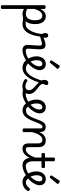

<svg xmlns="http://www.w3.org/2000/svg" viewBox="1492 -2370 1394 4417"><g transform="rotate(90 2188.5 -162.0)"><path d="M532 17Q511 17 489 13.5Q467 10 444 6.5Q421 3 396 3.5Q371 4 343 12L360 -32Q391 -39 418.5 -44.5Q446 -50 470 -53Q494 -56 514.5 -57Q535 -58 551 -58Q560 -58 562 -46.5Q564 -35 560 -20.5Q556 -6 548.5 5.5Q541 17 532 17ZM143 515Q121 515 110.5 508.5Q100 502 100 489V-489Q100 -502 110.5 -508.5Q121 -515 143 -515Q164 -515 175 -508.5Q186 -502 186 -489V-394Q209 -441 236.5 -468.5Q264 -496 294 -507.5Q324 -519 355 -519Q437 -519 486 -456Q535 -393 535 -273Q535 -221 525.5 -176Q516 -131 497 -95.5Q478 -60 449.5 -35Q421 -10 383.5 3.5Q346 17 301 17Q271 17 242.5 9Q214 1 186 -14V489Q186 502 175 508.5Q164 515 143 515ZM186 -93Q216 -75 245 -67.5Q274 -60 299 -60Q326 -60 349 -68.5Q372 -77 390 -94Q408 -111 420.5 -137Q433 -163 439.5 -196.5Q446 -230 446 -271Q446 -320 435.5 -358Q425 -396 402 -417.5Q379 -439 341 -439Q310 -439 281.5 -421Q253 -403 229 -363Q205 -323 186 -255Z M531 17Q512 17 505.5 5.5Q499 -6 503 -20.5Q507 -35 519 -46.5Q531 -58 550 -58Q588 -58 623 -87Q658 -116 687 -167Q716 -218 736 -286Q756 -354 764 -432Q765 -443 775 -447Q785 -451 797.5 -449.5Q810 -448 819 -441Q828 -434 827 -423Q816 -324 793.5 -243Q771 -162 735 -104Q699 -46 648 -14.5Q597 17 531 17Z M1135 17Q1109 17 1086.5 10Q1064 3 1048 -11Q1032 -25 1023 -46Q1014 -67 1014 -95Q1014 -121 1016.5 -156.5Q1019 -192 1021.5 -231Q1024 -270 1026.5 -307Q1029 -344 1029 -371Q1029 -406 1020.5 -417.5Q1012 -429 989 -429Q963 -429 929.5 -419Q896 -409 864 -399.5Q832 -390 812 -390Q794 -390 778 -409Q762 -428 751.5 -456Q741 -484 741 -511Q741 -529 747.5 -543.5Q754 -558 766.5 -566.5Q779 -575 799 -575Q827 -575 838 -556.5Q849 -538 849 -514Q849 -502 846.5 -490.5Q844 -479 840 -469Q849 -469 867.5 -475.5Q886 -482 910 -491Q934 -500 960.5 -506.5Q987 -513 1011 -513Q1046 -513 1069 -500Q1092 -487 1103.5 -457.5Q1115 -428 1115 -377Q1115 -350 1112.5 -312Q1110 -274 1107.5 -234.5Q1105 -195 1102.5 -161Q1100 -127 1100 -107Q1100 -84 1112.5 -71Q1125 -58 1154 -58Q1168 -58 1175 -46.5Q1182 -35 1180.5 -20.5Q1179 -6 1168 5.5Q1157 17 1135 17Z M1136 17Q1117 17 1110.5 5.5Q1104 -6 1108 -20.5Q1112 -35 1124 -46.5Q1136 -58 1155 -58Q1204 -58 1257.5 -80Q1311 -102 1355 -139Q1367 -148 1378 -144Q1389 -140 1395 -129Q1401 -118 1400.5 -105Q1400 -92 1390 -84Q1352 -52 1307 -29.5Q1262 -7 1218 5Q1174 17 1136 17Z M1357 -134Q1376 -148 1393 -164Q1410 -180 1424 -195Q1450 -223 1468 -252.5Q1486 -282 1496 -312Q1506 -342 1506 -370Q1506 -411 1490.5 -425.5Q1475 -440 1446 -440Q1432 -440 1425 -452Q1418 -464 1418.5 -479.5Q1419 -495 1427.5 -507Q1436 -519 1453 -519Q1501 -519 1532.5 -499.5Q1564 -480 1579.5 -448Q1595 -416 1595 -378Q1595 -342 1581 -304.5Q1567 -267 1543.5 -230Q1520 -193 1488 -158Q1467 -135 1443.5 -114Q1420 -93 1394 -74Z M1534 17Q1487 17 1447 -2Q1407 -21 1375.5 -53.5Q1344 -86 1322 -128Q1300 -170 1288 -215.5Q1276 -261 1276 -305Q1276 -341 1284 -373Q1292 -405 1307 -432Q1322 -459 1344 -478.5Q1366 -498 1393.5 -508.5Q1421 -519 1454 -519Q1463 -519 1467.5 -507Q1472 -495 1471 -479.5Q1470 -464 1464.5 -452Q1459 -440 1450 -440Q1431 -440 1415.5 -432Q1400 -424 1388.5 -407.5Q1377 -391 1371 -365.5Q1365 -340 1365 -306Q1365 -259 1379.5 -215.5Q1394 -172 1420 -136.5Q1446 -101 1480 -80.5Q1514 -60 1553 -60Q1599 -60 1640.5 -86.5Q1682 -113 1719 -166.5Q1756 -220 1789.5 -300.5Q1823 -381 1853 -489Q1855 -499 1870 -498Q1885 -497 1898 -489Q1911 -481 1908 -468Q1876 -344 1837.5 -252.5Q1799 -161 1752.5 -101.5Q1706 -42 1651.5 -12.5Q1597 17 1534 17Z M1410 -610Q1399 -610 1384 -622Q1369 -634 1369 -644Q1369 -647 1370 -650Q1371 -653 1375 -660L1482 -824Q1487 -832 1492.5 -835.5Q1498 -839 1506 -839Q1516 -839 1529.5 -831.5Q1543 -824 1553.5 -813.5Q1564 -803 1564 -794Q1564 -787 1561.5 -782.5Q1559 -778 1552 -770L1429 -623Q1417 -610 1410 -610Z M2131 17Q2107 17 2084.5 12.5Q2062 8 2038 6.5Q2014 5 1984 14L2009 -23Q2040 -36 2065 -44Q2090 -52 2111 -55Q2132 -58 2150 -58Q2159 -58 2161 -46.5Q2163 -35 2159 -20.5Q2155 -6 2147.5 5.5Q2140 17 2131 17ZM1965 19Q1915 19 1872.5 2Q1830 -15 1805 -40Q1797 -49 1799 -61Q1801 -73 1814 -85Q1825 -95 1834 -97Q1843 -99 1854 -90Q1879 -71 1906 -60.5Q1933 -50 1967 -50Q2009 -50 2033 -73Q2057 -96 2057 -135Q2057 -166 2039.5 -193.5Q2022 -221 1995 -247.5Q1968 -274 1937.5 -300Q1907 -326 1879.5 -355Q1852 -384 1835 -416.5Q1818 -449 1818 -487Q1818 -531 1840 -554Q1862 -577 1890 -577Q1914 -577 1925 -566.5Q1936 -556 1936 -537Q1936 -518 1928 -497Q1920 -476 1909 -455Q1909 -430 1926 -407.5Q1943 -385 1969.5 -364Q1996 -343 2025.5 -320Q2055 -297 2082 -270Q2109 -243 2126 -210Q2143 -177 2143 -134Q2143 -65 2095 -23Q2047 19 1965 19Z M2130 17Q2111 17 2104.5 5.5Q2098 -6 2102 -20.5Q2106 -35 2118 -46.5Q2130 -58 2149 -58Q2198 -58 2251.5 -80Q2305 -102 2349 -139Q2361 -148 2372 -144Q2383 -140 2389 -129Q2395 -118 2394.5 -105Q2394 -92 2384 -84Q2346 -52 2301 -29.5Q2256 -7 2212 5Q2168 17 2130 17Z M2351 -134Q2370 -148 2387 -164Q2404 -180 2418 -195Q2444 -223 2462 -252.5Q2480 -282 2490 -312Q2500 -342 2500 -370Q2500 -411 2484.5 -425.5Q2469 -440 2440 -440Q2426 -440 2419 -452Q2412 -464 2412.5 -479.5Q2413 -495 2421.5 -507Q2430 -519 2447 -519Q2495 -519 2526.5 -499.5Q2558 -480 2573.5 -448Q2589 -416 2589 -378Q2589 -342 2575 -304.5Q2561 -267 2537.5 -230Q2514 -193 2482 -158Q2461 -135 2437.5 -114Q2414 -93 2388 -74Z M2520 17Q2474 17 2435.5 -2Q2397 -21 2366.5 -53.5Q2336 -86 2314.5 -128Q2293 -170 2282 -215.5Q2271 -261 2271 -305Q2271 -350 2283 -389Q2295 -428 2318.5 -457Q2342 -486 2374.5 -502.5Q2407 -519 2448 -519Q2459 -519 2464.5 -507Q2470 -495 2469.5 -479.5Q2469 -464 2462 -452Q2455 -440 2444 -440Q2429 -440 2416 -434.5Q2403 -429 2392.5 -418.5Q2382 -408 2375 -391.5Q2368 -375 2364 -353.5Q2360 -332 2360 -304Q2360 -257 2373 -213.5Q2386 -170 2408.5 -136Q2431 -102 2460 -82Q2489 -62 2521 -62Q2560 -62 2589.5 -80.5Q2619 -99 2642.5 -134Q2666 -169 2687.5 -218Q2709 -267 2731 -329Q2750 -381 2767.5 -417Q2785 -453 2804 -475Q2823 -497 2845.5 -507Q2868 -517 2897 -517Q2911 -517 2917 -505.5Q2923 -494 2922 -479.5Q2921 -465 2913.5 -453.5Q2906 -442 2894 -442Q2883 -442 2872.5 -436.5Q2862 -431 2850 -414.5Q2838 -398 2823 -366.5Q2808 -335 2788 -283Q2767 -222 2741.5 -167.5Q2716 -113 2684 -71.5Q2652 -30 2611.5 -6.5Q2571 17 2520 17Z M3396 17Q3369 17 3347.5 9Q3326 1 3310.5 -16Q3295 -33 3287 -61Q3279 -89 3279 -130V-343Q3279 -374 3270.5 -395.5Q3262 -417 3244 -428.5Q3226 -440 3195 -440Q3167 -440 3141 -424.5Q3115 -409 3092.5 -379Q3070 -349 3052 -305Q3034 -261 3021 -204V-11Q3021 2 3010 8.5Q2999 15 2977 15Q2956 15 2945.5 8.5Q2935 2 2935 -11V-385Q2935 -415 2927 -428.5Q2919 -442 2895 -442Q2880 -442 2873 -453.5Q2866 -465 2866 -479.5Q2866 -494 2874 -505.5Q2882 -517 2897 -517Q2927 -517 2948.5 -510Q2970 -503 2984 -489.5Q2998 -476 3006 -456.5Q3014 -437 3017 -412L3018 -366Q3035 -407 3056.5 -436Q3078 -465 3103 -483.5Q3128 -502 3154 -510.5Q3180 -519 3207 -519Q3252 -519 3288 -503Q3324 -487 3344.5 -450.5Q3365 -414 3365 -352V-136Q3365 -93 3375.5 -75.5Q3386 -58 3414 -58Q3428 -58 3435 -46.5Q3442 -35 3440.5 -20.5Q3439 -6 3428 5.5Q3417 17 3396 17Z M3395 17Q3381 17 3374.5 5.5Q3368 -6 3369.5 -20.5Q3371 -35 3382 -46.5Q3393 -58 3414 -58Q3441 -58 3467.5 -71.5Q3494 -85 3519.5 -114.5Q3545 -144 3570 -193Q3595 -242 3619 -312Q3624 -326 3637 -326Q3650 -326 3660 -317.5Q3670 -309 3666 -296Q3641 -213 3613 -153.5Q3585 -94 3553 -56.5Q3521 -19 3482 -1Q3443 17 3395 17Z M3784 17Q3740 17 3707 1.5Q3674 -14 3651 -44Q3628 -74 3616.5 -118Q3605 -162 3605 -219V-420H3527Q3512 -420 3506 -429Q3500 -438 3500 -460Q3500 -483 3506 -491.5Q3512 -500 3527 -500H3605V-704Q3605 -717 3615.5 -723.5Q3626 -730 3647 -730Q3669 -730 3680 -723.5Q3691 -717 3691 -704V-500H3818Q3833 -500 3839.5 -491.5Q3846 -483 3846 -460Q3846 -438 3839.5 -429Q3833 -420 3818 -420H3691V-225Q3691 -186 3698 -155.5Q3705 -125 3719 -103.5Q3733 -82 3754 -70Q3775 -58 3803 -58Q3817 -58 3824 -46.5Q3831 -35 3829 -20.5Q3827 -6 3816 5.5Q3805 17 3784 17Z M3783 17Q3764 17 3757.5 5.5Q3751 -6 3755 -20.5Q3759 -35 3771 -46.5Q3783 -58 3802 -58Q3851 -58 3904.5 -80Q3958 -102 4002 -139Q4014 -148 4025 -144Q4036 -140 4042 -129Q4048 -118 4047.5 -105Q4047 -92 4037 -84Q3999 -52 3954 -29.5Q3909 -7 3865 5Q3821 17 3783 17Z M4000 -131Q4020 -145 4038.5 -161.5Q4057 -178 4071 -195Q4097 -223 4115 -253Q4133 -283 4143 -312.5Q4153 -342 4153 -369Q4153 -410 4137.5 -425Q4122 -440 4093 -440Q4078 -440 4063.5 -432.5Q4049 -425 4037.5 -409Q4026 -393 4019 -368Q4012 -343 4012 -309Q4012 -262 4025 -218Q4038 -174 4061.5 -139Q4085 -104 4115.5 -83Q4146 -62 4180 -62Q4206 -62 4227.5 -72.5Q4249 -83 4268.5 -100.5Q4288 -118 4307 -140Q4319 -156 4332 -155Q4345 -154 4359 -143Q4373 -132 4376 -121Q4379 -110 4370 -96Q4344 -55 4310 -30Q4276 -5 4240 6.5Q4204 18 4169 18Q4122 18 4083.5 -1Q4045 -20 4015 -53Q3985 -86 3965 -128Q3945 -170 3934.5 -215.5Q3924 -261 3924 -305Q3924 -341 3932 -373Q3940 -405 3955 -432Q3970 -459 3991.5 -478.5Q4013 -498 4040.5 -508.5Q4068 -519 4100 -519Q4148 -519 4179.5 -499.5Q4211 -480 4226.5 -448Q4242 -416 4242 -378Q4242 -342 4228 -304.5Q4214 -267 4190.5 -230Q4167 -193 4135 -158Q4114 -135 4089.5 -113Q4065 -91 4038 -72Z M4057 -610Q4046 -610 4031 -622Q4016 -634 4016 -644Q4016 -647 4017 -650Q4018 -653 4022 -660L4129 -824Q4134 -832 4139.5 -835.5Q4145 -839 4153 -839Q4163 -839 4176.5 -831.5Q4190 -824 4200.5 -813.5Q4211 -803 4211 -794Q4211 -787 4208.5 -782.5Q4206 -778 4199 -770L4076 -623Q4064 -610 4057 -610Z"/></g></svg>

Font: Playwrite PE
Style: Regular
Weight: 400
Designer: Veronika Burian, José Scaglione
Foundry: TypeTogether
Version: Version 1.002